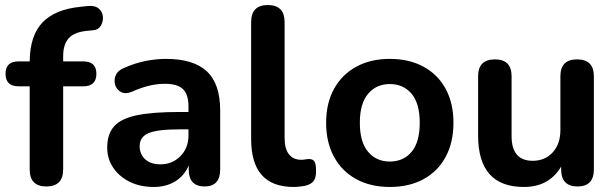

<svg xmlns="http://www.w3.org/2000/svg" viewBox="-20 -733 2443 763"><path d="M164 8Q98 8 98 -60V-390H54Q2 -390 2 -440Q2 -489 54 -489H98Q99 -592 149 -644Q199 -696 300 -706L328 -709Q358 -712 373 -698.5Q388 -685 389 -665.5Q390 -646 380.5 -630.5Q371 -615 352 -613L332 -611Q277 -607 254 -582Q231 -557 231 -510V-489H311Q363 -489 363 -440Q363 -390 311 -390H231V-60Q231 8 164 8Z M591 10Q537 10 495.5 -10.5Q454 -31 430 -66.5Q406 -102 406 -146Q406 -200 433.5 -231Q461 -262 524 -275Q587 -288 693 -288H729V-310Q729 -358 707 -379Q685 -400 635 -400Q605 -400 573 -392.5Q541 -385 503 -368Q478 -358 460.5 -367.5Q443 -377 437.5 -396Q432 -415 440 -434Q448 -453 473 -463Q518 -483 560 -491Q602 -499 639 -499Q749 -499 802 -449.5Q855 -400 855 -294V-60Q855 8 793 8Q730 8 730 -60V-76Q714 -36 677.5 -13Q641 10 591 10ZM729 -219H694Q606 -219 570.5 -204Q535 -189 535 -152Q535 -121 556.5 -100.5Q578 -80 618 -80Q665 -80 697 -112.5Q729 -145 729 -195Z M1147 10Q978 10 978 -180V-645Q978 -713 1044 -713Q1111 -713 1111 -645V-186Q1111 -141 1128.5 -119.5Q1146 -98 1177 -98Q1185 -98 1193 -99.5Q1201 -101 1208 -101Q1223 -101 1229.5 -91.5Q1236 -82 1236 -52Q1236 -25 1225 -12Q1214 1 1189 6Q1182 7 1170 8.5Q1158 10 1147 10Z M1529 10Q1453 10 1396 -21Q1339 -52 1307.5 -109.5Q1276 -167 1276 -245Q1276 -323 1307.5 -380Q1339 -437 1396 -468Q1453 -499 1529 -499Q1606 -499 1663 -468Q1720 -437 1751 -380Q1782 -323 1782 -245Q1782 -167 1751 -109.5Q1720 -52 1663 -21Q1606 10 1529 10ZM1529 -91Q1583 -91 1615.5 -129.5Q1648 -168 1648 -245Q1648 -322 1615.5 -360.5Q1583 -399 1529 -399Q1476 -399 1443 -360.5Q1410 -322 1410 -245Q1410 -168 1443 -129.5Q1476 -91 1529 -91Z M2062 10Q1880 10 1880 -194V-430Q1880 -497 1947 -497Q2013 -497 2013 -430V-192Q2013 -94 2097 -94Q2146 -94 2176.5 -127.5Q2207 -161 2207 -216V-430Q2207 -497 2273 -497Q2340 -497 2340 -430V-60Q2340 8 2275 8Q2210 8 2210 -60V-71Q2162 10 2062 10Z"/></svg>

Font: Chiron GoRound TC SB
Style: Regular
Weight: 500
Designer: Ryoko NISHIZUKA 西塚涼子 (kana, bopomofo & ideographs); Paul D. Hunt (Latin, Greek & Cyrillic); Sandoll Communications 산돌커뮤니
Foundry: Adobe
Version: Version 1.000;hotconv 1.1.1;makeotfexe 2.6.0